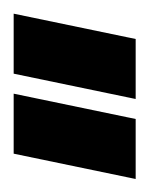

<svg xmlns="http://www.w3.org/2000/svg" viewBox="12 -710 223 288"><g transform="rotate(90 124.0 -565.5)"><path d="M38 -657H128L90 -474H0ZM158 -657H248L210 -474H120Z"/></g></svg>

Font: Karantina
Style: Regular
Weight: 400
Designer: Rony Koch
Foundry: Rony Koch
Version: Version 1.000; ttfautohint (v1.8.3)